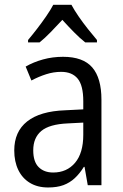

<svg xmlns="http://www.w3.org/2000/svg" viewBox="-20 -786 523 815"><path d="M247.6 -544.9Q332.5 -544.9 371.6 -499.8Q410.6 -454.6 410.6 -362.8V0H352.5L338.9 -77.6H335.9Q318.4 -49.3 297.4 -29.8Q276.4 -10.3 249.3 -0.2Q222.2 9.8 184.1 9.8Q139.2 9.8 106.9 -9.8Q74.7 -29.3 57.6 -64.7Q40.5 -100.1 40.5 -147.5Q40.5 -227.1 95.2 -270.5Q149.9 -314 256.8 -317.9L333.5 -321.8V-356.4Q333.5 -423.3 309.8 -452.1Q286.1 -481 239.7 -481Q207.5 -481 176 -470.9Q144.5 -460.9 113.3 -444.3L88.9 -503.4Q122.1 -522.5 162.6 -533.7Q203.1 -544.9 247.6 -544.9ZM333.5 -265.6 268.1 -262.2Q189.5 -258.8 155.3 -230Q121.1 -201.2 121.1 -147.9Q121.1 -99.6 144 -76.7Q167 -53.7 205.6 -53.7Q263.7 -53.7 298.6 -95Q333.5 -136.2 333.5 -213.9ZM283.2 -765.6Q294.9 -743.7 313.7 -716.3Q332.5 -689 353.5 -662.6Q374.5 -636.2 391.6 -616.2V-606H341.8Q318.4 -624.5 293.7 -649.7Q269 -674.8 244.6 -701.7Q220.2 -675.3 195.3 -649.7Q170.4 -624 147.9 -606H99.1V-616.2Q117.2 -637.7 137.7 -664.3Q158.2 -690.9 176.5 -717.5Q194.8 -744.1 206.1 -765.6Z"/></svg>

Font: Open Sans SemiCondensed
Style: Regular
Weight: 400
Width: 4
Designer: Monotype Design Team
Foundry: Monotype Imaging Inc.
Version: Version 3.000